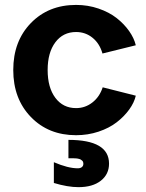

<svg xmlns="http://www.w3.org/2000/svg" viewBox="-20 -545 598 785"><path d="M291 -524.9Q339.4 -524.9 382.8 -510Q426.3 -495.1 456.8 -471.2Q487.3 -447.3 507.8 -418.2Q528.3 -389.2 535.2 -359.9L398.9 -326.2Q387.7 -366.7 358.6 -390.4Q329.6 -414.1 291 -414.1Q237.8 -414.1 206.3 -372.1Q174.8 -330.1 174.8 -258.8Q174.8 -187 206.3 -145Q237.8 -103 291 -103Q328.1 -103 357.7 -126Q387.2 -148.9 399.9 -188L535.2 -153.8Q528.8 -125.5 508.3 -97.2Q487.8 -68.8 457.3 -45.2Q426.8 -21.5 383.1 -6.8Q339.4 7.8 291 7.8Q178.2 7.8 106.2 -66.7Q34.2 -141.1 34.2 -258.8Q34.2 -376.5 106.2 -450.7Q178.2 -524.9 291 -524.9ZM200.2 203.1V118.2Q258.3 143.1 297.9 143.1Q308.6 143.1 314.7 138.2Q320.8 133.3 320.8 125Q320.8 120.6 319.6 117.2Q318.4 113.8 315.7 111.6Q313 109.4 310.5 107.7Q308.1 106 303.2 104.7Q298.3 103.5 295.2 103Q292 102.5 286.1 102.3Q280.3 102.1 277.3 102.1Q274.4 102.1 268.1 102.1Q261.7 102.1 259.8 102.1V26.9Q425.8 26.9 425.8 124Q425.8 167.5 392.3 193.8Q358.9 220.2 300.8 220.2Q256.8 220.2 200.2 203.1Z"/></svg>

Font: LT Superior
Style: Bold
Weight: 400
Designer: Daniel Lyons
Foundry: LyonsType
Version: Version 1.000